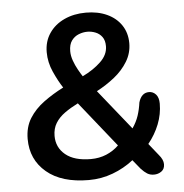

<svg xmlns="http://www.w3.org/2000/svg" viewBox="-48 -672 697 727"><g transform="rotate(-5 300.5 -308.0)"><path d="M43.5 -167.5Q43.5 -212.5 64.2 -245.8Q85 -279 119.5 -304.2Q154 -329.5 194.5 -350Q177 -376.5 160.5 -413.2Q144 -450 144 -488.5Q144 -529.5 164.8 -560.2Q185.5 -591 222 -608Q258.5 -625 304.5 -625Q350 -625 384.8 -609Q419.5 -593 439 -563.8Q458.5 -534.5 458.5 -495.5Q458.5 -458 439.2 -426.2Q420 -394.5 388.8 -369.5Q357.5 -344.5 320.5 -325L442.5 -173Q458 -195.5 465.8 -219Q473.5 -242.5 477 -268.5Q487.5 -304.5 516.5 -304.5Q532 -304.5 542.8 -292.5Q553.5 -280.5 553.5 -257.5Q553.5 -217.5 538.5 -179.5Q523.5 -141.5 497 -109L533 -64Q549.5 -45 549.5 -27.5Q549.5 -9.5 537 -0.5Q524.5 8.5 508.5 8.5Q494 8.5 483 1.8Q472 -5 460 -18L431.5 -53Q396 -25 352.5 -8.8Q309 7.5 261.5 7.5Q158 7.5 100.8 -40.8Q43.5 -89 43.5 -167.5ZM146 -170Q146 -126 179.5 -98.5Q213 -71 275.5 -71Q307.5 -71 334.5 -82.2Q361.5 -93.5 382 -113.5L244.5 -285.5Q216.5 -271.5 194 -255.5Q171.5 -239.5 158.8 -218.8Q146 -198 146 -170ZM233 -484.5Q233 -467 239.8 -448.2Q246.5 -429.5 255.8 -413Q265 -396.5 272 -386Q313.5 -406 341.5 -432.8Q369.5 -459.5 369.5 -492Q369.5 -514 359.8 -527.2Q350 -540.5 334.8 -546.5Q319.5 -552.5 304 -552.5Q287.5 -552.5 271 -546Q254.5 -539.5 243.8 -524.8Q233 -510 233 -484.5Z"/></g></svg>

Font: Sono Medium
Style: Regular
Weight: 500
Designer: Tyler Finck
Foundry: Tyler Finck
Version: Version 2.112